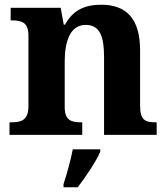

<svg xmlns="http://www.w3.org/2000/svg" viewBox="-20 -569 707 810"><path d="M20 0H327V-53H323C279 -53 253 -62 253 -118V-309C253 -391 274 -464 342 -464C401 -464 419 -415 419 -329V0H641V-53H637C592 -53 571 -62 571 -124V-356C571 -491 513 -549 407 -549C329 -549 285 -520 254 -465H249L236 -536H25V-483H29C73 -483 100 -474 100 -418V-122C100 -62 71 -53 26 -53H20ZM248 208V221H308C341 178 385 113 403 71V61H287C279 105 261 168 248 208Z"/></svg>

Font: Noto Serif Lao
Style: Bold
Weight: 700
Designer: Monotype Design Team
Foundry: Monotype Imaging Inc.
Version: Version 2.003